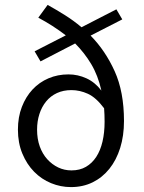

<svg xmlns="http://www.w3.org/2000/svg" viewBox="-20 -750 585 782"><path d="M269 12Q227 12 188 -4Q149 -20 119 -50.5Q89 -81 71 -124.5Q53 -168 53 -222Q53 -273 69 -314.5Q85 -356 112.5 -385.5Q140 -415 177.5 -431Q215 -447 259 -447Q297 -447 332 -431Q367 -415 393 -381Q379 -443 351.5 -489Q324 -535 286 -573L145 -500L121 -541L248 -606Q196 -646 136 -678L174 -730Q210 -710 245 -688Q280 -666 312 -639L454 -712L478 -671L349 -605Q409 -544 447 -460Q485 -376 485 -257Q485 -197 469.5 -147.5Q454 -98 425.5 -62.5Q397 -27 357.5 -7.5Q318 12 269 12ZM271 -56Q305 -56 330 -70.5Q355 -85 372 -111Q389 -137 397.5 -173.5Q406 -210 406 -254Q406 -268 405.5 -282Q405 -296 404 -309Q371 -353 338 -368Q305 -383 271 -383Q238 -383 212 -371Q186 -359 168 -337Q150 -315 140.5 -285.5Q131 -256 131 -222Q131 -184 142 -153.5Q153 -123 172.5 -101.5Q192 -80 217 -68Q242 -56 271 -56Z"/></svg>

Font: Processing Sans Pro
Style: Regular
Weight: 400
Designer: Paul D. Hunt
Foundry: Adobe Systems Incorporated
Version: Version 2.020;PS 2.000;hotconv 1.0.86;makeotf.lib2.5.63406